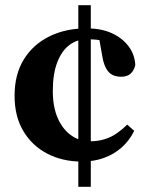

<svg xmlns="http://www.w3.org/2000/svg" viewBox="-20 -673 569 738"><path d="M329 45H281V-653H329ZM312 -522Q277 -522 247.5 -500.5Q218 -479 200.5 -434.5Q183 -390 183 -323Q183 -263 201.5 -220Q220 -177 252.5 -153.5Q285 -130 327 -130Q357 -130 382.5 -138Q408 -146 429.5 -161Q451 -176 469 -194L496 -170Q477 -132 447.5 -106Q418 -80 379.5 -66Q341 -52 294 -52Q220 -52 161.5 -82.5Q103 -113 69.5 -169.5Q36 -226 36 -305Q36 -387 71.5 -444.5Q107 -502 169.5 -533Q232 -564 313 -564Q368 -564 408.5 -546Q449 -528 473.5 -496Q498 -464 500 -423Q495 -401 481.5 -389.5Q468 -378 446 -378Q428 -378 413.5 -384.5Q399 -391 388.5 -409Q378 -427 373 -458L359 -537L413 -501Q395 -510 380.5 -514.5Q366 -519 350 -520.5Q334 -522 312 -522Z"/></svg>

Font: Source Serif 4 36pt
Style: Bold
Weight: 700
Designer: Frank Grießhammer
Foundry: Adobe Systems Incorporated
Version: Version 4.004;hotconv 1.0.116;makeotfexe 2.5.65601